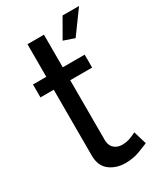

<svg xmlns="http://www.w3.org/2000/svg" viewBox="-185 -806 762 888"><g transform="rotate(-30 195.5 -361.5)"><path d="M341 -26Q325 -19 290.5 -6Q256 7 214 7Q166 7 131 -19.5Q96 -46 96 -102V-453H25V-522H96V-696H184V-522H301V-453H184V-129Q186 -101 203 -87.5Q220 -74 243 -74Q269 -74 291 -83Q313 -92 320 -96ZM303 -609 245 -629 303 -730H391Z"/></g></svg>

Font: Raleway Medium
Style: Regular
Weight: 500
Designer: Matt McInerney, Pablo Impallari, Rodrigo Fuenzalida
Foundry: Matt McInerney, Pablo Impallari, Rodrigo Fuenzalida
Version: Version 4.026